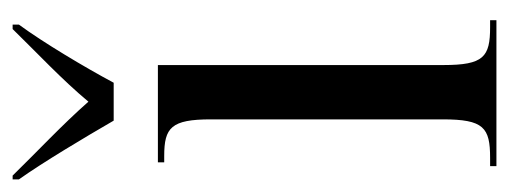

<svg xmlns="http://www.w3.org/2000/svg" viewBox="-275 -535 806 304"><g transform="rotate(-90 128.0 -383.0)"><path d="M89 -606H149C173 -651 213 -718 241 -756V-766H234C196 -727 154 -688 119 -646C83 -687 39 -728 2 -766H-4V-756C23 -718 63 -651 89 -606ZM17 0H248V-10H237C190 -10 177 -20 177 -84V-536H23V-526H33C78 -526 91 -515 91 -452V-85C91 -20 78 -10 30 -10H17Z"/></g></svg>

Font: Noto Serif Display ExtraCondensed
Style: Regular
Weight: 400
Width: 2
Designer: Monotype Design Team
Foundry: Monotype Imaging Inc.
Version: Version 2.009